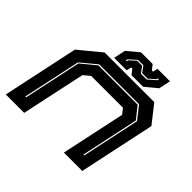

<svg xmlns="http://www.w3.org/2000/svg" viewBox="-164 -860 1041 1041"><g transform="rotate(45 356.0 -340.0)"><path d="M5 0 98 -437 223 -540H603.5L684.5 -437L591.5 0H450.5L529 -368L505 -398.5H261.5L224.5 -368L146 0ZM87.5 -67H94L164.5 -397.5L248.5 -466.5H549.5L603.5 -398.5L533 -67H539.5L610.5 -400.5L553.5 -473.5H247.5L158.5 -399.5ZM280 -556 294.5 -624 362 -680H451L473 -652H482L488 -680H584L569.5 -612L502 -556H413L391 -584H382L376 -556ZM334.5 -591H341L343 -600L379.5 -633H417.5L443.5 -597.5H487.5L531.5 -636L533.5 -646H527L525 -637L487.5 -604.5H446L420.5 -639.5H379.5L336.5 -601Z"/></g></svg>

Font: Tourney Expanded ExtraBold
Style: Italic
Weight: 800
Width: 7
Italic angle: -12°
Designer: Tyler Finck
Foundry: Etcetera Type Co
Version: Version 1.010; ttfautohint (v1.8.3)